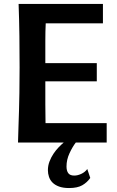

<svg xmlns="http://www.w3.org/2000/svg" viewBox="-20 -720 591 970"><path d="M469 -309H209Q209 -246 209 -194.5Q209 -143 210 -98H519V0H363Q346 22 331 54.5Q316 87 316 121Q316 143 325 155Q334 167 355 167Q372 167 390.5 158.5Q409 150 421 134L436 179Q420 202 395.5 216Q371 230 329 230Q299 230 278.5 222.5Q258 215 245.5 202.5Q233 190 227.5 173.5Q222 157 222 140Q222 117 230 96Q238 75 250 57Q262 39 276 24.5Q290 10 302 0H71Q72 -48 73.5 -84.5Q75 -121 76 -160.5Q77 -200 78 -251Q79 -302 79 -379Q79 -456 78 -537.5Q77 -619 74 -700H500V-602H211Q209 -563 209 -513.5Q209 -464 209 -401H469Z"/></svg>

Font: CantoraOne
Style: Regular
Weight: 400
Designer: Pablo Impallari, Rodrigo Fuenzalida
Foundry: Pablo Impallari
Version: Version 1.001; ttfautohint (v0.8) -G 200 -r 50